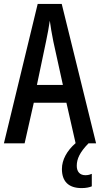

<svg xmlns="http://www.w3.org/2000/svg" viewBox="-20 -734 512 983"><path d="M373 115C373 79 389 45 433 0H472L296 -714H173L0 0H106L153 -208H320L367 -1C323 37 297 84 297 131C297 194 330 229 398 229C421 229 438 225 450 220V156C443 159 433 163 417 163C389 163 373 145 373 115ZM253 -522 302 -299H169L216 -523C223 -557 231 -598 235 -628C239 -596 245 -563 253 -522Z"/></svg>

Font: Noto Sans Gujarati ExtraCondensed Medium
Style: Regular
Weight: 500
Width: 2
Designer: Jelle Bosma - Monotype Design Team, Universal Thirst
Foundry: Monotype Imaging Inc.
Version: Version 2.106